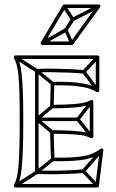

<svg xmlns="http://www.w3.org/2000/svg" viewBox="-20 -838 524 866"><path d="M331 -292V-308H146V-292ZM357 -506 359 -522Q327 -525 287 -526.5Q247 -528 209.5 -528.5Q172 -529 146 -527Q142 -527 140 -524.5Q138 -522 138 -519V-300Q138 -300 138 -300Q138 -300 138 -300V-61Q138 -58 140 -55.5Q142 -53 146 -53Q172 -52 209 -52Q246 -52 285 -53.5Q324 -55 357 -58L355 -74Q323 -71 284.5 -69.5Q246 -68 209 -68Q172 -68 146 -69Q143 -69 148.5 -63.5Q154 -58 154 -61V-300Q154 -300 154 -300Q154 -300 154 -300V-519Q154 -522 148.5 -516.5Q143 -511 146 -511Q172 -513 209.5 -512.5Q247 -512 286.5 -510.5Q326 -509 357 -506ZM426 -575 414 -585 352 -519Q351 -518 350.5 -514.5Q350 -511 352 -509L414 -426L426 -436L364 -519Q363 -521 362.5 -514Q362 -507 364 -509ZM444 -155 432 -165 350 -71Q348 -69 348 -66Q348 -63 350 -61L412 5L424 -5L362 -71Q360 -73 360 -66Q360 -59 362 -61ZM399 -374 387 -384 325 -305Q323 -303 323 -300Q323 -297 325 -295L387 -217L399 -227L337 -305Q336 -307 336 -300Q336 -293 337 -295ZM54 -587 46 -573 142 -512Q142 -512 141.5 -512.5Q141 -513 141 -513L212 -455L222 -467L151 -525Q151 -525 151 -525.5Q151 -526 150 -526ZM46 -7 54 7 150 -54Q151 -54 151 -54.5Q151 -55 151 -55L223 -113L213 -125L141 -67Q141 -67 141.5 -67.5Q142 -68 142 -68ZM219 -351 209 -363 141 -306Q138 -304 138 -300Q138 -296 141 -294L209 -237L219 -249L151 -306Q148 -308 148 -300Q148 -292 151 -294ZM50 8H418Q421 8 423 6Q425 4 426 1L446 -159Q447 -164 442.5 -167Q438 -170 433 -166Q417 -154 395 -144.5Q373 -135 332 -130.5Q291 -126 218 -127L226 -119Q225 -143 224 -173Q223 -203 222 -243L214 -235Q277 -234 310.5 -232Q344 -230 360.5 -226Q377 -222 389 -215Q394 -213 397.5 -215.5Q401 -218 401 -222V-379Q401 -384 397.5 -386Q394 -388 389 -386Q377 -379 360 -375Q343 -371 310 -368.5Q277 -366 214 -365L222 -357Q223 -389 223.5 -415Q224 -441 225 -461L217 -453Q288 -454 326 -449.5Q364 -445 383.5 -438Q403 -431 416 -423Q421 -421 424.5 -423.5Q428 -426 428 -430V-580Q428 -583 425.5 -585.5Q423 -588 420 -588H50Q46 -588 43.5 -584.5Q41 -581 43 -576Q50 -563 55 -546Q60 -529 63 -500Q66 -471 67.5 -422.5Q69 -374 69 -299Q69 -218 67.5 -166.5Q66 -115 63 -83.5Q60 -52 55 -34.5Q50 -17 43 -4Q41 0 43.5 4Q46 8 50 8ZM50 -8 57 4Q64 -10 69 -28Q74 -46 77.5 -78Q81 -110 83 -163Q85 -216 85 -299Q85 -376 83 -425.5Q81 -475 77.5 -505Q74 -535 69 -553Q64 -571 57 -584L50 -572H420L412 -580V-430L424 -437Q410 -445 389.5 -452.5Q369 -460 329.5 -465Q290 -470 217 -469Q214 -469 211.5 -467Q209 -465 209 -461Q208 -441 207.5 -415Q207 -389 206 -357Q206 -354 208.5 -351.5Q211 -349 214 -349Q280 -350 314.5 -353Q349 -356 366.5 -360.5Q384 -365 397 -372L385 -379V-222L397 -229Q384 -236 366.5 -240.5Q349 -245 314.5 -247.5Q280 -250 214 -251Q211 -251 208.5 -248.5Q206 -246 206 -243Q207 -203 208 -173Q209 -143 210 -119Q210 -115 212.5 -113Q215 -111 218 -111Q294 -110 337 -115Q380 -120 403 -130.5Q426 -141 443 -154L430 -161L410 -1L418 -8ZM315 -746 301 -754 270 -707 284 -699ZM276 -814 262 -806 301 -746Q303 -743 306 -742.5Q309 -742 312 -743L429 -803L421 -817L304 -757Q302 -756 309.5 -754Q317 -752 315 -754ZM297 -640 311 -646 284 -706Q283 -710 279.5 -711Q276 -712 273 -710L167 -650L175 -636L281 -696Q284 -698 276.5 -700.5Q269 -703 270 -700ZM178 -639 277 -806 270 -802H425L419 -815L298 -648L304 -651H171ZM164 -647Q162 -643 164.5 -639Q167 -635 171 -635H304Q306 -635 307.5 -636Q309 -637 310 -638L431 -805Q434 -810 432 -814Q430 -818 425 -818H270Q266 -818 263 -814Z"/></svg>

Font: Tilt Prism
Style: Regular
Weight: 400
Version: Version 1.000